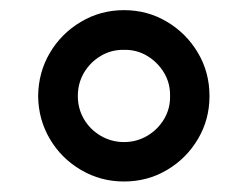

<svg xmlns="http://www.w3.org/2000/svg" viewBox="-20 -753 478 371"><path d="M219.7 -402.3Q174.3 -402.3 136.5 -424.6Q98.6 -446.8 76.4 -484.4Q54.2 -522 53.7 -567.4Q54.2 -613.3 76.4 -650.9Q98.6 -688.5 136.5 -710.9Q174.3 -733.4 219.7 -733.4Q265.1 -733.4 302.7 -710.9Q340.3 -688.5 362.5 -650.9Q384.8 -613.3 384.8 -567.4Q384.8 -522 362.5 -484.4Q340.3 -446.8 302.7 -424.6Q265.1 -402.3 219.7 -402.3ZM219.7 -478.5Q244.1 -478.5 264.4 -490.5Q284.7 -502.4 296.9 -522.7Q309.1 -543 308.6 -567.4Q309.1 -592.3 296.9 -612.5Q284.7 -632.8 264.4 -645Q244.1 -657.2 219.7 -656.7Q195.3 -657.2 174.8 -645Q154.3 -632.8 142.3 -612.5Q130.4 -592.3 130.4 -567.4Q130.4 -543 142.3 -522.7Q154.3 -502.4 174.8 -490.5Q195.3 -478.5 219.7 -478.5Z"/></svg>

Font: Inter Cardless Tabular
Style: Regular
Weight: 400
Designer: Rasmus Andersson
Foundry: rsms
Version: Version 4.000;git-4fc901f